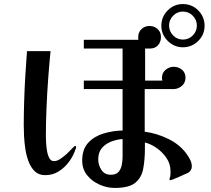

<svg xmlns="http://www.w3.org/2000/svg" viewBox="-20 -886 1040 946"><path d="M584 -201Q555 -199 527 -188Q499 -177 481.5 -156Q464 -135 464 -101Q464 -73 479.5 -49Q495 -25 526 -25Q552 -25 564 -39Q576 -53 580 -73.5Q584 -94 584 -114ZM950 -760Q950 -788 930 -808.5Q910 -829 881 -829Q853 -829 833 -808.5Q813 -788 813 -760Q813 -732 833 -711.5Q853 -691 881 -691Q910 -691 930 -711.5Q950 -732 950 -760ZM355 -160Q355 -157 353 -153Q343 -121 321.5 -91Q300 -61 270 -42Q240 -23 203 -23Q172 -23 152.5 -41Q133 -59 121.5 -88.5Q110 -118 105 -151Q100 -184 98.5 -215.5Q97 -247 97 -269Q97 -320 99 -386Q101 -452 105 -517.5Q109 -583 113 -634H229Q223 -574 217.5 -499.5Q212 -425 209 -350.5Q206 -276 206 -216Q206 -206 207 -185.5Q208 -165 211.5 -143.5Q215 -122 223 -107Q231 -92 246 -92Q261 -92 278 -103.5Q295 -115 310.5 -129.5Q326 -144 336.5 -155.5Q347 -167 350 -167Q355 -167 355 -160ZM925 -66Q925 -55 920.5 -48Q916 -41 908 -35Q905 -34 892 -28Q879 -22 863 -15Q847 -8 834.5 -3Q822 2 820 2Q815 2 815 -2Q815 -5 816 -8Q817 -11 818 -14Q820 -22 820 -29.5Q820 -37 820 -44Q820 -78 801 -106.5Q782 -135 753.5 -155.5Q725 -176 694 -184V-156Q694 -98 685.5 -54Q677 -10 646 15Q615 40 545 40Q507 40 470 23.5Q433 7 409 -23Q385 -53 385 -95Q385 -151 415 -183Q445 -215 491 -228.5Q537 -242 584 -243V-447H393V-489H584V-647H393V-690H662Q661 -693 661 -696.5Q661 -700 661 -704Q661 -727 677 -742.5Q693 -758 716 -758Q740 -758 756.5 -743Q773 -728 773 -704Q773 -679 758.5 -663Q744 -647 720 -647H695V-489H780Q779 -493 778.5 -496.5Q778 -500 778 -503Q778 -527 796 -542Q814 -557 836 -557Q859 -557 876.5 -542.5Q894 -528 894 -503Q894 -478 875.5 -462.5Q857 -447 834 -447H693V-237Q751 -230 809.5 -201.5Q868 -173 902 -124Q911 -111 918 -96.5Q925 -82 925 -66ZM988 -759Q988 -715 956.5 -684Q925 -653 881 -653Q838 -653 806.5 -684.5Q775 -716 775 -759Q775 -803 806 -834.5Q837 -866 881 -866Q926 -866 957 -834.5Q988 -803 988 -759Z"/></svg>

Font: Kaisei Opti
Style: Bold
Weight: 700
Designer: Font-Kai, 金井和夫
Foundry: KAZUO KANAI
Version: Version 5.003